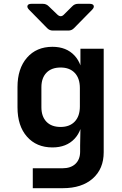

<svg xmlns="http://www.w3.org/2000/svg" viewBox="-20 -805 640 1005"><path d="M151.6 180V75.8H306.6Q350.7 75.8 375.1 52.5Q399.4 29.2 399.4 -11.1V-44.1L401.4 -154.6H373.5L412.7 -203Q412.7 -123.7 370.1 -78.5Q327.5 -33.3 254.6 -33.3Q170.8 -33.3 121.2 -89.7Q71.6 -146 71.6 -242.9V-349.6Q71.6 -445.9 121.2 -503Q170.8 -560 254.6 -560Q327.5 -560 370.1 -514.2Q412.7 -468.4 412.7 -389L373.5 -455H401V-550H522.8V-8.2Q522.8 78.9 465.4 129.5Q408.1 180 309.1 180ZM297.4 -140.5Q344.6 -140.5 371.4 -168.8Q398.1 -197 398.1 -247.9V-344.1Q398.1 -395 371.4 -423.3Q344.6 -451.6 297.4 -451.6Q249.2 -451.6 223 -424.1Q196.7 -396.7 196.7 -348.3V-243.8Q196.7 -195.4 223 -167.9Q249.2 -140.5 297.4 -140.5ZM256.5 -645Q239 -645 226.7 -657.9L131.6 -754.7Q120.3 -766.7 124.2 -775.8Q128.1 -785 144.6 -785H204.5Q222 -785 234.4 -772.7L280.7 -728.2Q298.8 -711.7 315.1 -729.2L358.2 -772.1Q370.6 -785 388.1 -785H449.4Q466.4 -785 470.2 -775.8Q474.1 -766.7 462.8 -754.7L367.7 -657.9Q355.4 -645 337.9 -645Z"/></svg>

Font: Pitagon Sans Mono
Style: Regular
Weight: 400
Monospace: yes
Designer: Travis Tran
Foundry: Pitagon
Version: Version 1.001;gftools[0.9.26]